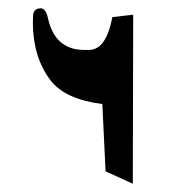

<svg xmlns="http://www.w3.org/2000/svg" viewBox="-20 -444 431 468"><path d="M60.5 -405.3Q61.5 -422.9 78.1 -423.8Q91.3 -424.8 96.7 -400.4Q113.8 -322.3 185.1 -322.3Q186.5 -322.3 188.5 -322.3Q189 -322.3 190.4 -322.3Q191.4 -322.3 192.9 -322.3Q195.3 -322.3 196.8 -322.3Q238.8 -322.3 253.9 -402.3L304.7 -408.2L303.7 3.9L237.3 -26.4L229.5 -190.4Q137.7 -202.1 102.5 -249Q60.5 -305.2 60.1 -387.7Q60.1 -396 60.5 -405.3Z"/></svg>

Font: LaylaRuqaa
Style: Regular
Weight: 400
Version: Version 2.0